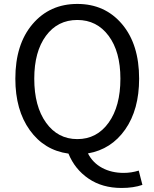

<svg xmlns="http://www.w3.org/2000/svg" viewBox="-20 -767 781 971"><path d="M153.3 -369.1Q153.3 -229.5 212.9 -146.5Q272.5 -63.5 371.1 -63.5Q469.7 -63.5 529.3 -146.5Q588.9 -229.5 588.9 -369.1Q588.9 -505.9 529.3 -585.9Q469.7 -666 371.1 -666Q271.5 -666 212.4 -585.9Q153.3 -505.9 153.3 -369.1ZM681.6 95.7 700.2 168Q655.3 183.6 594.7 183.6Q497.1 183.6 427.7 136.2Q358.4 88.9 326.2 9.8Q204.1 -6.8 130.9 -108.4Q57.6 -210 57.6 -369.1Q57.6 -543 144.5 -645Q231.4 -747.1 371.1 -747.1Q510.7 -747.1 597.2 -645Q683.6 -543 683.6 -369.1Q683.6 -212.9 613.3 -112.3Q543 -11.7 424.8 8.8Q449.2 56.6 496.6 82Q543.9 107.4 605.5 107.4Q644.5 107.4 681.6 95.7Z"/></svg>

Font: Bpmf Zihi Sans Regular
Style: Regular
Weight: 400
Foundry: But Ko
Version: Version 1.320